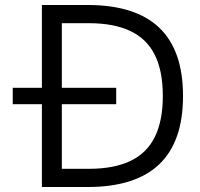

<svg xmlns="http://www.w3.org/2000/svg" viewBox="-20 -750 801 770"><path d="M31 -332V-398H446V-332ZM148 0V-730H331Q523 -730 618.5 -639Q714 -548 714 -365Q714 -182 618.5 -91Q523 0 331 0ZM336 -73Q437 -73 503 -104.5Q569 -136 601 -201Q633 -266 633 -365Q633 -465 601 -529.5Q569 -594 503 -625.5Q437 -657 336 -657H228V-73Z"/></svg>

Font: M PLUS 1 Thin
Style: Regular
Weight: 400
Version: Version 1.001